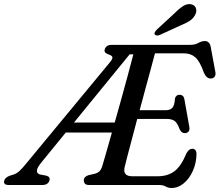

<svg xmlns="http://www.w3.org/2000/svg" viewBox="-70 -924 1096 959"><path d="M724.5 0H375Q360 0 354.2 -6.8Q348.5 -13.5 348.5 -23Q348.5 -41.5 372 -49L402.5 -56Q417 -59.5 426 -67.8Q435 -76 441 -95Q445.5 -109.5 458.5 -154.8Q471.5 -200 489 -262H258.5L136.5 -112.5Q95.5 -62.5 130 -52.5L162 -46.5Q182.5 -40 177 -23Q170.5 0 141 0H-26Q-55.5 0 -48.5 -23Q-44.5 -37 -21 -46.5L-1 -52.5Q14 -58 27.5 -70.2Q41 -82.5 59 -105L479.5 -613.5Q494 -631 491.2 -639Q488.5 -647 472.5 -652Q447.5 -660.5 453 -677Q459.5 -700 488.5 -700H879.5Q904 -700 920.8 -709.5Q937.5 -719 953 -719Q977 -719 982.5 -689.5L1005.5 -565.5Q1008.5 -550 1002.5 -541.5Q996.5 -533 985.5 -532Q961 -529.5 947.5 -563.5Q927.5 -619 905 -638.2Q882.5 -657.5 850 -657.5H704Q696.5 -628.5 684.2 -583.2Q672 -538 657.2 -483.8Q642.5 -429.5 627.5 -373.5H758Q779.5 -373.5 790.8 -385.5Q802 -397.5 804 -432.5Q809.5 -450.5 826 -450.5Q847.5 -450.5 851 -428.5L875.5 -291Q878.5 -274.5 871.5 -266.8Q864.5 -259 854 -259Q836.5 -258.5 827.5 -278Q816 -310 802 -320Q788 -330 761.5 -330H615.5Q601 -274.5 587.8 -225Q574.5 -175.5 565.2 -139.8Q556 -104 552.5 -89Q542 -43.5 591 -43.5H716Q767.5 -43.5 801 -68.5Q834.5 -93.5 861 -157.5Q873.5 -181 890 -181Q911.5 -181 911.5 -153Q910.5 -109.5 893.5 -71Q876.5 -32.5 848.2 -8.8Q820 15 786.5 15Q771 15 757.5 7.5Q744 0 724.5 0ZM577.5 -652.5 299.5 -312H503Q519.5 -370 536.5 -431.5Q553.5 -493 569 -550.2Q584.5 -607.5 596 -652.5ZM800 -856Q824.5 -881 845.5 -894.2Q866.5 -907.5 887.5 -902Q905 -896.5 909.2 -881Q913.5 -865.5 904.5 -849.5Q895 -831.5 877.8 -820Q860.5 -808.5 834 -798L727 -749Q720 -746 713 -746.8Q706 -747.5 703 -752Q700 -757.5 703.8 -763.8Q707.5 -770 713.5 -776.5Z"/></svg>

Font: Fraunces 9pt S050
Style: Italic
Weight: 400
Italic angle: -16°
Version: Version 1.000; ttfautohint (v1.8.3)